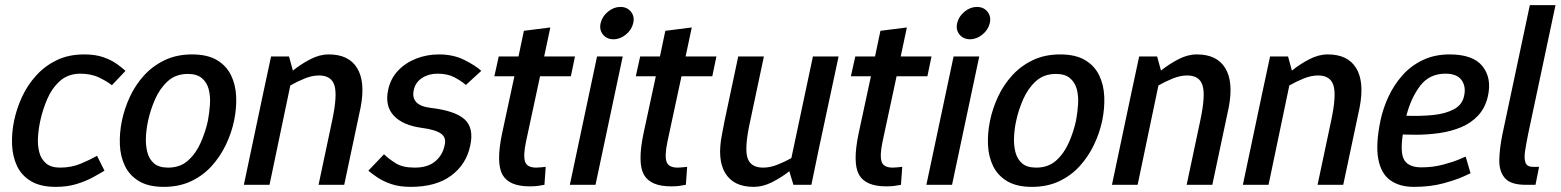

<svg xmlns="http://www.w3.org/2000/svg" viewBox="-20 -720 6080 748"><path d="M197 8Q138 8 101 -14Q64 -36 46.5 -73Q29 -110 27 -156Q25 -202 35 -250Q45 -298 66.5 -344Q88 -390 122 -427Q156 -464 202 -486Q248 -508 308 -508Q352 -508 383 -497Q414 -486 435 -471Q456 -456 469 -444L416 -388Q397 -403 366 -418Q335 -433 291 -433Q244 -432 213 -404Q182 -376 164 -334Q146 -292 137 -250Q130 -218 128 -186Q126 -154 133 -127Q140 -100 159.5 -83.5Q179 -67 214 -67Q258 -67 295 -82.5Q332 -98 358 -113L387 -55Q369 -44 341.5 -29Q314 -14 278 -3Q242 8 198 8Z M455 -250Q465 -298 486.5 -344Q508 -390 542 -427Q576 -464 622.5 -486Q669 -508 728 -508Q788 -508 825 -486Q862 -464 880 -427Q898 -390 900 -344Q902 -298 892 -250Q882 -202 860 -156Q838 -110 804.5 -73Q771 -36 724.5 -14Q678 8 618 8Q559 8 522 -14Q485 -36 467 -73Q449 -110 447 -156Q445 -202 455 -250ZM557 -250Q550 -218 548.5 -186Q547 -154 554 -127Q561 -100 580 -83.5Q599 -67 635 -67Q682 -67 713 -95Q744 -123 762.5 -165.5Q781 -208 790 -250Q796 -282 798 -314Q800 -346 793 -372.5Q786 -399 766.5 -415.5Q747 -432 712 -432Q665 -432 634 -404Q603 -376 584.5 -334Q566 -292 557 -250Z M1321 0H1221L1274 -250Q1295 -348 1283 -387Q1271 -426 1223 -426Q1196 -426 1166.5 -414Q1137 -402 1111 -387L1030 0H930L1006 -360L1036 -500H1106L1121 -445Q1152 -470 1188.5 -489Q1225 -508 1260 -508H1261Q1339 -508 1371.5 -454.5Q1404 -401 1385 -302L1374 -250Z M1415 -55 1476 -119Q1496 -100 1522.5 -83.5Q1549 -67 1596 -67Q1646 -67 1675 -91Q1704 -115 1712 -153Q1720 -184 1698 -199.5Q1676 -215 1622 -222Q1549 -232 1514 -269.5Q1479 -307 1492 -369Q1501 -413 1530 -444Q1559 -475 1601 -491.5Q1643 -508 1690 -508Q1746 -508 1789 -486.5Q1832 -465 1855 -444L1795 -389Q1778 -404 1751 -418.5Q1724 -433 1684 -433Q1650 -433 1624 -416Q1598 -399 1592 -369Q1579 -310 1656 -300Q1752 -289 1789.5 -255.5Q1827 -222 1812 -153Q1797 -80 1738 -36Q1679 8 1580 8Q1536 8 1504 -3Q1472 -14 1450 -29Q1428 -44 1415 -55Z M2106 -70 2101 0Q2086 3 2073.5 4.5Q2061 6 2043 6Q1963 6 1937.5 -39.5Q1912 -85 1936 -200L1984 -423H1906L1923 -500H2000L2021 -600L2124 -613L2100 -500H2220L2204 -423H2084L2029 -167Q2018 -114 2025.5 -90.5Q2033 -67 2069 -67Q2078 -67 2086 -68Q2094 -69 2106 -70Z M2370 -567Q2344 -567 2329 -585.5Q2314 -604 2320 -630Q2326 -656 2348.5 -674.5Q2371 -693 2397 -693Q2423 -693 2438 -674.5Q2453 -656 2447 -630Q2441 -604 2418.5 -585.5Q2396 -567 2370 -567ZM2200 0 2306 -500H2406L2300 0Z M2657 -70 2652 0Q2637 3 2624.5 4.5Q2612 6 2594 6Q2514 6 2488.5 -39.5Q2463 -85 2487 -200L2535 -423H2457L2474 -500H2551L2572 -600L2675 -613L2651 -500H2771L2755 -423H2635L2580 -167Q2569 -114 2576.5 -90.5Q2584 -67 2620 -67Q2629 -67 2637 -68Q2645 -69 2657 -70Z M2916 8Q2838 8 2805.5 -45.5Q2773 -99 2793 -198L2803 -250L2856 -500H2956L2903 -250Q2880 -147 2891.5 -107Q2903 -67 2953 -67Q2980 -67 3009 -78.5Q3038 -90 3063 -104L3147 -500H3247L3170 -140L3141 0H3071L3055 -53Q3025 -29 2988.5 -10.5Q2952 8 2917 8H2916Z M3495 -70 3490 0Q3475 3 3462.5 4.5Q3450 6 3432 6Q3352 6 3326.5 -39.5Q3301 -85 3325 -200L3373 -423H3295L3312 -500H3389L3410 -600L3513 -613L3489 -500H3609L3593 -423H3473L3418 -167Q3407 -114 3414.5 -90.5Q3422 -67 3458 -67Q3467 -67 3475 -68Q3483 -69 3495 -70Z M3759 -567Q3733 -567 3718 -585.5Q3703 -604 3709 -630Q3715 -656 3737.5 -674.5Q3760 -693 3786 -693Q3812 -693 3827 -674.5Q3842 -656 3836 -630Q3830 -604 3807.5 -585.5Q3785 -567 3759 -567ZM3589 0 3695 -500H3795L3689 0Z M3837 -250Q3847 -298 3868.5 -344Q3890 -390 3924 -427Q3958 -464 4004.5 -486Q4051 -508 4110 -508Q4170 -508 4207 -486Q4244 -464 4262 -427Q4280 -390 4282 -344Q4284 -298 4274 -250Q4264 -202 4242 -156Q4220 -110 4186.5 -73Q4153 -36 4106.5 -14Q4060 8 4000 8Q3941 8 3904 -14Q3867 -36 3849 -73Q3831 -110 3829 -156Q3827 -202 3837 -250ZM3939 -250Q3932 -218 3930.5 -186Q3929 -154 3936 -127Q3943 -100 3962 -83.5Q3981 -67 4017 -67Q4064 -67 4095 -95Q4126 -123 4144.5 -165.5Q4163 -208 4172 -250Q4178 -282 4180 -314Q4182 -346 4175 -372.5Q4168 -399 4148.5 -415.5Q4129 -432 4094 -432Q4047 -432 4016 -404Q3985 -376 3966.5 -334Q3948 -292 3939 -250Z M4703 0H4603L4656 -250Q4677 -348 4665 -387Q4653 -426 4605 -426Q4578 -426 4548.5 -414Q4519 -402 4493 -387L4412 0H4312L4388 -360L4418 -500H4488L4503 -445Q4534 -470 4570.5 -489Q4607 -508 4642 -508H4643Q4721 -508 4753.5 -454.5Q4786 -401 4767 -302L4756 -250Z M5213 0H5113L5166 -250Q5187 -348 5175 -387Q5163 -426 5115 -426Q5088 -426 5058.5 -414Q5029 -402 5003 -387L4922 0H4822L4898 -360L4928 -500H4998L5013 -445Q5044 -470 5080.5 -489Q5117 -508 5152 -508H5153Q5231 -508 5263.5 -454.5Q5296 -401 5277 -302L5266 -250Z M5611 -433Q5549 -433 5513 -386Q5477 -339 5459 -269Q5516 -267 5564 -272Q5612 -277 5644.5 -294.5Q5677 -312 5684 -347Q5692 -383 5674 -408Q5656 -433 5611 -433ZM5690 -110 5709 -45Q5709 -45 5680.5 -32Q5652 -19 5602 -5.5Q5552 8 5488 8Q5432 8 5396 -18Q5360 -44 5349.5 -101Q5339 -158 5358 -250Q5368 -298 5389.5 -344Q5411 -390 5444 -427Q5477 -464 5523 -486Q5569 -508 5627 -508Q5719 -508 5755.5 -462Q5792 -416 5777 -347Q5767 -301 5739.5 -271Q5712 -241 5672.5 -224.5Q5633 -208 5587 -201.5Q5541 -195 5494 -195L5445 -196Q5434 -121 5452 -94.5Q5470 -68 5518 -68Q5562 -68 5601.5 -78.5Q5641 -89 5665.5 -99.5Q5690 -110 5690 -110Z M5952 -70H5976L5962 0H5924Q5865 0 5842.5 -26.5Q5820 -53 5821 -97.5Q5822 -142 5833 -196L5940 -700H6040L5933 -196Q5926 -161 5921.5 -132Q5917 -103 5923 -86.5Q5929 -70 5952 -70Z"/></svg>

Font: Epunda Sans Medium
Style: Italic
Weight: 500
Italic angle: -12.0243°
Designer: Simon Atzbach
Foundry: typofactur
Version: Version 2.204; ttfautohint (v1.8.4.7-5d5b)